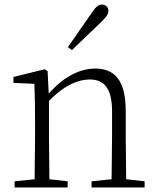

<svg xmlns="http://www.w3.org/2000/svg" viewBox="-20 -823 691 843"><path d="M278 -616 296 -603C340 -645 382 -687 420 -722C446 -747 456 -761 456 -775C456 -793 442 -803 428 -803C412 -803 400 -793 381 -764C349 -718 314 -668 278 -616ZM469 0H615V-27L534 -36L532 -226V-335C532 -471 483 -522 398 -522C333 -522 262 -489 194 -412L189 -511L176 -519L39 -485V-459L131 -455C133 -405 134 -350 134 -281V-226L132 -36L44 -27V0H277V-27L197 -36L195 -226V-380C267 -454 329 -474 374 -474C435 -474 472 -438 472 -334V-226L470 -36L382 -27V0Z"/></svg>

Font: Noto Serif CJK HK ExtraLight
Style: Regular
Weight: 200
Designer: Ryoko NISHIZUKA 西塚涼子 (kana & ideographs); Frank Grießhammer (Latin, Greek & Cyrillic); Wenlong ZHANG 张文龙 (bopomofo); San
Foundry: Adobe
Version: Version 2.001;hotconv 1.1.0;makeotfexe 2.6.0